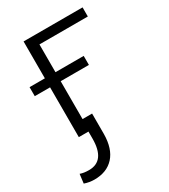

<svg xmlns="http://www.w3.org/2000/svg" viewBox="-183 -616 808 918"><g transform="rotate(-30 220.5 -157.0)"><path d="M424.8 -478H157.7V0H99.1V-528.3H424.8ZM313.5 -274.9H14.6V-324.7H313.5ZM210.4 -65.9V47.4Q209.5 127.9 170.7 170.7Q131.8 213.4 63 213.4Q35.2 213.4 8.3 204.1L14.6 153.8Q34.2 161.1 63 161.1Q152.3 161.1 152.3 38.1V-65.9Z"/></g></svg>

Font: Roboto-Light
Style: Regular
Weight: 300
Designer: Google
Version: Version 2.137; 2017